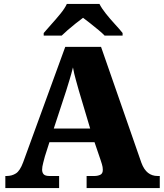

<svg xmlns="http://www.w3.org/2000/svg" viewBox="-20 -951 828 971"><path d="M7 0V-61H14Q40 -61 60.5 -74Q81 -87 97 -130L310 -714H491L695 -128Q708 -93 728.5 -77Q749 -61 777 -61H788V0H418V-61H458Q474 -61 487 -67Q500 -73 500 -92Q500 -106 495.5 -120.5Q491 -135 489 -141L458 -232H230L207 -160Q204 -148 198.5 -127.5Q193 -107 193 -93Q193 -78 201 -69.5Q209 -61 230 -61H279V0ZM252 -301H436L379 -492Q372 -518 363.5 -547.5Q355 -577 349 -610Q341 -578 332 -548.5Q323 -519 315 -493ZM201 -784Q217 -803 240.5 -829Q264 -855 286 -882Q308 -909 318 -931H483Q494 -909 515.5 -882Q537 -855 561 -829Q585 -803 600 -784V-771H509Q499 -782 478.5 -799Q458 -816 436.5 -833Q415 -850 400 -861Q385 -850 363.5 -833Q342 -816 322.5 -799Q303 -782 292 -771H201Z"/></svg>

Font: Noto Serif Devanagari Black
Style: Regular
Weight: 900
Designer: Universal Thirst, Indian Type Foundry and the Monotype Design Team
Foundry: Monotype Imaging Inc.
Version: Version 2.004; ttfautohint (v1.8.4.7-5d5b)